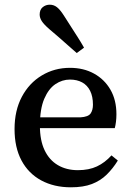

<svg xmlns="http://www.w3.org/2000/svg" viewBox="-20 -785 561 818"><path d="M282 13Q210 13 155.5 -16.5Q101 -46 71.5 -101.5Q42 -157 42 -235Q42 -314 73 -372.5Q104 -431 158 -463.5Q212 -496 278 -496Q336 -496 380.5 -471.5Q425 -447 450.5 -403Q476 -359 476 -298Q476 -281 474 -265.5Q472 -250 469 -239H94V-285H322Q356 -287 366 -301.5Q376 -316 376 -339Q376 -374 364 -398Q352 -422 330 -434Q308 -446 278 -446Q245 -446 216 -426.5Q187 -407 168.5 -364Q150 -321 150 -249Q150 -187 170 -145Q190 -103 226.5 -81.5Q263 -60 312 -60Q359 -60 393 -76Q427 -92 455 -123L482 -101Q461 -67 434.5 -41Q408 -15 371.5 -1Q335 13 282 13ZM338 -582 307 -559Q289 -575 270 -591.5Q251 -608 231.5 -625.5Q212 -643 190 -661Q167 -681 158 -695Q149 -709 149 -723Q149 -744 162 -754.5Q175 -765 192 -765Q209 -765 222.5 -754.5Q236 -744 252 -719Q268 -694 283 -670.5Q298 -647 311.5 -626Q325 -605 338 -582Z"/></svg>

Font: Source Serif 4 18pt Medium
Style: Regular
Weight: 500
Designer: Frank Grießhammer
Foundry: Adobe Systems Incorporated
Version: Version 4.004;hotconv 1.0.116;makeotfexe 2.5.65601